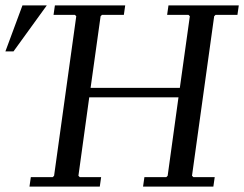

<svg xmlns="http://www.w3.org/2000/svg" viewBox="-91 -690 903 710"><path d="M532 -670H792L787 -635H706L701 -630L619 -40L624 -35H703L698 0H438L443 -35H524L529 -40L569 -330H239L199 -40L204 -35H283L278 0H18L23 -35H104L109 -40L191 -630L186 -635H107L112 -670H372L367 -635H286L281 -630L244 -365H574L611 -630L606 -635H527ZM82 -670 -41 -500H-71L-8 -670Z"/></svg>

Font: Brygada 1918
Style: Italic
Weight: 400
Italic angle: -8°
Designer: Mateusz Machalski | Borys Kosmynka | Przemek Hoffer
Foundry: NIEPODLEGLA 2018
Version: Version 3.006